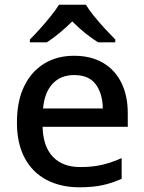

<svg xmlns="http://www.w3.org/2000/svg" viewBox="-20 -786 612 816"><path d="M295 -549Q366 -549 417 -519.5Q468 -490 495.5 -435Q523 -380 523 -305V-247H161Q163 -164 204.5 -120Q246 -76 321 -76Q373 -76 413.5 -85.5Q454 -95 497 -114V-26Q457 -8 415.5 1Q374 10 317 10Q239 10 179 -21Q119 -52 85.5 -113.5Q52 -175 52 -265Q52 -356 82.5 -419Q113 -482 167.5 -515.5Q222 -549 295 -549ZM295 -467Q238 -467 203.5 -430Q169 -393 163 -325H417Q416 -388 387 -427.5Q358 -467 295 -467ZM345 -766Q358 -744 380.5 -716.5Q403 -689 427.5 -662.5Q452 -636 470 -618V-606H397Q371 -622 342.5 -645Q314 -668 287 -695Q260 -668 232.5 -645.5Q205 -623 179 -606H107V-618Q126 -637 149.5 -663Q173 -689 195 -716.5Q217 -744 231 -766Z"/></svg>

Font: Noto Sans Tangsa Medium
Style: Regular
Weight: 500
Version: Version 1.504